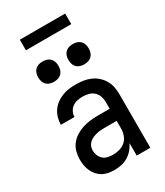

<svg xmlns="http://www.w3.org/2000/svg" viewBox="-223 -1001 947 1100"><g transform="rotate(-30 250.0 -451.0)"><path d="M197 8Q178 8 158 4.5Q138 1 121 -8.5Q104 -18 90.5 -33Q77 -48 69 -66Q61 -84 57.5 -103.5Q54 -123 54 -143Q54 -168 60.5 -193.5Q67 -219 83 -239.5Q99 -260 121 -274Q143 -288 167.5 -296Q192 -304 217.5 -307Q243 -310 269 -310H348V-355Q348 -375 341.5 -393.5Q335 -412 320.5 -425Q306 -438 287 -443Q268 -448 249 -448Q231 -448 213.5 -444.5Q196 -441 181.5 -431Q167 -421 158.5 -404.5Q150 -388 150 -370H60V-371Q60 -394 66.5 -416.5Q73 -439 86 -458Q99 -477 118 -491Q137 -505 158.5 -513.5Q180 -522 202.5 -525Q225 -528 249 -528Q273 -528 297 -524.5Q321 -521 343.5 -511.5Q366 -502 384.5 -486Q403 -470 415.5 -449Q428 -428 433 -404Q438 -380 438 -355V0H348V-83Q338 -62 322.5 -44Q307 -26 287 -14Q267 -2 244 3Q221 8 197 8ZM233 -72Q255 -72 277 -78Q299 -84 316 -99Q333 -114 340.5 -136Q348 -158 348 -180V-230H269Q255 -230 241 -229Q227 -228 213.5 -224.5Q200 -221 187.5 -215.5Q175 -210 164.5 -200.5Q154 -191 149 -178Q144 -165 144 -151Q144 -134 150.5 -118Q157 -102 169.5 -91Q182 -80 199 -76Q216 -72 233 -72ZM350 -603Q336 -603 323 -607Q310 -611 300.5 -620.5Q291 -630 287 -643Q283 -656 283 -670Q283 -684 287 -697Q291 -710 300.5 -719.5Q310 -729 323 -733Q336 -737 350 -737Q364 -737 377 -733Q390 -729 399.5 -719.5Q409 -710 413 -697Q417 -684 417 -670Q417 -656 413 -643Q409 -630 399.5 -620.5Q390 -611 377 -607Q364 -603 350 -603ZM150 -603Q136 -603 123 -607Q110 -611 100.5 -620.5Q91 -630 87 -643Q83 -656 83 -670Q83 -684 87 -697Q91 -710 100.5 -719.5Q110 -729 123 -733Q136 -737 150 -737Q164 -737 177 -733Q190 -729 199.5 -719.5Q209 -710 213 -697Q217 -684 217 -670Q217 -656 213 -643Q209 -630 199.5 -620.5Q190 -611 177 -607Q164 -603 150 -603ZM100 -840V-910H400V-840Z"/></g></svg>

Font: Iosevka SS10 Medium
Style: Regular
Weight: 500
Monospace: yes
Designer: Belleve Invis
Foundry: Belleve Invis
Version: Version 28.0.6; ttfautohint (v1.8.4)